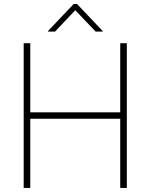

<svg xmlns="http://www.w3.org/2000/svg" viewBox="-20 -918 735 938"><path d="M95.7 -707H127.9V-369.1H567.4V-707H599.6V0H567.4V-337.9H127.9V0H95.7ZM347.7 -868.2 249 -763.7H214.8V-766.6L339.8 -898.4H356.4L481.4 -766.6V-763.7H447.3Z"/></svg>

Font: Pretendard GOV Thin
Style: Regular
Weight: 100
Designer: Base glyphs from Inter by Rasmus Andersson; Hangeul glyphs from Noto Sans CJK(Source Han Sans) by Jang Soo-young and Kan
Foundry: Kil Hyung-jin
Version: Version 1.309